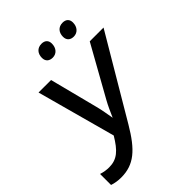

<svg xmlns="http://www.w3.org/2000/svg" viewBox="-258 -1037 1172 1172"><g transform="rotate(-45 328.0 -451.0)"><path d="M489 -803C521 -803 546 -828 546 -868C546 -896 529 -912 500 -912C462 -912 441 -885 441 -849C441 -818 461 -803 489 -803ZM307 -803C340 -803 364 -828 364 -868C364 -896 347 -912 318 -912C280 -912 259 -885 259 -849C259 -818 279 -803 307 -803ZM85 10C196 10 263 -49 345 -188L656 -714H537L355 -388C337 -356 322 -321 306 -285C299 -324 293 -365 283 -402L203 -714H95L234 -204C185 -122 146 -86 77 -86C57 -86 33 -89 9 -97V-2C32 6 59 10 85 10Z"/></g></svg>

Font: Noto Sans Medium
Style: Italic
Weight: 500
Italic angle: -12°
Designer: Monotype Design Team
Foundry: Monotype Imaging Inc.
Version: Version 2.013